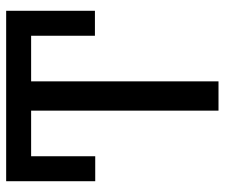

<svg xmlns="http://www.w3.org/2000/svg" viewBox="-73 -656 729 623"><g transform="rotate(-90 291.5 -344.5)"><path d="M568 -689V-401H487V-608H339V0H244V-608H96V-400H15V-689Z"/></g></svg>

Font: FiraGOUPP
Style: Medium
Weight: 400
Designer: bBox Type
Foundry: bBox Type GmbH
Version: Version 1.001